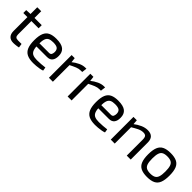

<svg xmlns="http://www.w3.org/2000/svg" viewBox="241 -1765 2911 2911"><g transform="rotate(45 1696.5 -309.0)"><path d="M200 -631V-134Q200 -99 215 -84Q230 -69 266 -69H340L350 -4Q334 0 313 3Q292 6 272 7.5Q252 9 240 9Q179 9 147 -25Q115 -59 115 -123V-631ZM355 -487V-420H27V-482L123 -487Z M659 -499Q769 -499 818.5 -459Q868 -419 868 -340Q869 -275 841 -238.5Q813 -202 752 -202H468V-268H730Q763 -268 773 -290.5Q783 -313 783 -340Q782 -387 755 -407Q728 -427 663 -427Q610 -427 579.5 -411.5Q549 -396 536.5 -357.5Q524 -319 524 -250Q524 -172 539.5 -131Q555 -90 589 -75Q623 -60 679 -60Q718 -60 764.5 -63.5Q811 -67 848 -72L857 -15Q834 -6 800.5 0Q767 6 731.5 9Q696 12 668 12Q584 12 533 -13.5Q482 -39 458.5 -95.5Q435 -152 435 -245Q435 -341 458.5 -396.5Q482 -452 531.5 -475.5Q581 -499 659 -499Z M1062 -487 1073 -394 1081 -379V0H996V-487ZM1301 -499 1291 -419H1263Q1220 -419 1177 -401.5Q1134 -384 1072 -352L1065 -405Q1119 -449 1173.5 -474Q1228 -499 1279 -499Z M1463 -487 1474 -394 1482 -379V0H1397V-487ZM1702 -499 1692 -419H1664Q1621 -419 1578 -401.5Q1535 -384 1473 -352L1466 -405Q1520 -449 1574.5 -474Q1629 -499 1680 -499Z M1985 -499Q2095 -499 2144.5 -459Q2194 -419 2194 -340Q2195 -275 2167 -238.5Q2139 -202 2078 -202H1794V-268H2056Q2089 -268 2099 -290.5Q2109 -313 2109 -340Q2108 -387 2081 -407Q2054 -427 1989 -427Q1936 -427 1905.5 -411.5Q1875 -396 1862.5 -357.5Q1850 -319 1850 -250Q1850 -172 1865.5 -131Q1881 -90 1915 -75Q1949 -60 2005 -60Q2044 -60 2090.5 -63.5Q2137 -67 2174 -72L2183 -15Q2160 -6 2126.5 0Q2093 6 2057.5 9Q2022 12 1994 12Q1910 12 1859 -13.5Q1808 -39 1784.5 -95.5Q1761 -152 1761 -245Q1761 -341 1784.5 -396.5Q1808 -452 1857.5 -475.5Q1907 -499 1985 -499Z M2618 -499Q2750 -499 2750 -365V0H2665V-341Q2665 -390 2649 -408.5Q2633 -427 2595 -427Q2550 -427 2505 -405Q2460 -383 2398 -345L2394 -406Q2451 -450 2507 -474.5Q2563 -499 2618 -499ZM2394 -487 2401 -394 2407 -379V0H2322V-487Z M3109 -499Q3193 -499 3243.5 -474Q3294 -449 3316 -392.5Q3338 -336 3338 -243Q3338 -150 3316 -93.5Q3294 -37 3243.5 -12Q3193 13 3109 13Q3026 13 2975.5 -12Q2925 -37 2902.5 -93.5Q2880 -150 2880 -243Q2880 -336 2902.5 -392.5Q2925 -449 2975.5 -474Q3026 -499 3109 -499ZM3109 -427Q3056 -427 3025.5 -410.5Q2995 -394 2982 -354Q2969 -314 2969 -243Q2969 -172 2982 -132Q2995 -92 3025.5 -75.5Q3056 -59 3109 -59Q3162 -59 3193 -75.5Q3224 -92 3237 -132Q3250 -172 3250 -243Q3250 -314 3237 -354Q3224 -394 3193 -410.5Q3162 -427 3109 -427Z"/></g></svg>

Font: Exo 2
Style: Regular
Weight: 400
Designer: Natanael Gama
Foundry: Natanael Gama
Version: Version 2.010